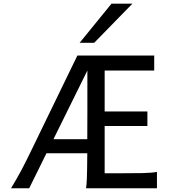

<svg xmlns="http://www.w3.org/2000/svg" viewBox="-20 -1011 921 1031"><path d="M542 -334.5V-80.6H622.1Q694.8 -80.6 744.1 -81.5Q793.5 -82.5 822.8 -87.9V0H441.9Q443.4 -8.3 444.6 -20.8Q445.8 -33.2 446.5 -54.2Q447.3 -75.2 447.8 -107.4Q448.2 -139.6 448.7 -188H229.5L136.7 0H39.1Q55.7 -26.9 69.3 -51Q83 -75.2 95.5 -98.4Q107.9 -121.6 119.6 -145.3Q131.3 -168.9 144 -194.8L395.5 -712.9H808.1V-632.3H542V-412.6H771.5V-334.5ZM267.1 -263.7H448.7Q449.2 -329.6 449.2 -419.4V-632.3ZM690.9 -991.2 485.8 -781.2H407.7L578.6 -991.2Z"/></svg>

Font: Andika Am
Style: Regular
Weight: 400
Designer: Victor Gaultney, Annie Olsen, Julie Remington, Don Collingsworth, Eric Hays, Becca Hirsbrunner
Foundry: SIL International
Version: Version 5.000